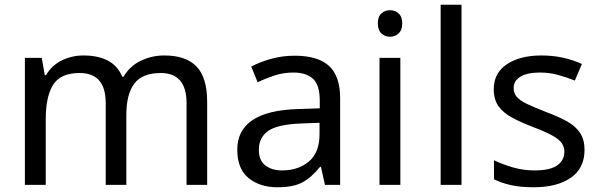

<svg xmlns="http://www.w3.org/2000/svg" viewBox="-20 -780 2531 810"><path d="M673 -546Q764 -546 809 -499.5Q854 -453 854 -349V0H767V-345Q767 -472 658 -472Q580 -472 546.5 -427Q513 -382 513 -296V0H426V-345Q426 -472 316 -472Q235 -472 204 -422Q173 -372 173 -278V0H85V-536H156L169 -463H174Q199 -505 241.5 -525.5Q284 -546 332 -546Q394 -546 435.5 -524Q477 -502 496 -456H501Q528 -502 574.5 -524Q621 -546 673 -546Z M1223 -545Q1321 -545 1368 -502Q1415 -459 1415 -365V0H1351L1334 -76H1330Q1295 -32 1256.5 -11Q1218 10 1150 10Q1077 10 1029 -28.5Q981 -67 981 -149Q981 -229 1044 -272.5Q1107 -316 1238 -320L1329 -323V-355Q1329 -422 1300 -448Q1271 -474 1218 -474Q1176 -474 1138 -461.5Q1100 -449 1067 -433L1040 -499Q1075 -518 1123 -531.5Q1171 -545 1223 -545ZM1249 -259Q1149 -255 1110.5 -227Q1072 -199 1072 -148Q1072 -103 1099.5 -82Q1127 -61 1170 -61Q1238 -61 1283 -98.5Q1328 -136 1328 -214V-262Z M1669 -536V0H1581V-536ZM1626 -737Q1646 -737 1661.5 -723.5Q1677 -710 1677 -681Q1677 -653 1661.5 -639Q1646 -625 1626 -625Q1604 -625 1589 -639Q1574 -653 1574 -681Q1574 -710 1589 -723.5Q1604 -737 1626 -737Z M1927 0H1839V-760H1927Z M2446 -148Q2446 -70 2388 -30Q2330 10 2232 10Q2176 10 2135.5 1Q2095 -8 2064 -24V-104Q2096 -88 2141.5 -74.5Q2187 -61 2234 -61Q2301 -61 2331 -82.5Q2361 -104 2361 -140Q2361 -160 2350 -176Q2339 -192 2310.5 -208Q2282 -224 2229 -244Q2177 -264 2140 -284Q2103 -304 2083 -332Q2063 -360 2063 -404Q2063 -472 2118.5 -509Q2174 -546 2264 -546Q2313 -546 2355.5 -536.5Q2398 -527 2435 -510L2405 -440Q2371 -454 2334 -464Q2297 -474 2258 -474Q2204 -474 2175.5 -456.5Q2147 -439 2147 -409Q2147 -387 2160 -371.5Q2173 -356 2203.5 -341.5Q2234 -327 2285 -307Q2336 -288 2372 -268Q2408 -248 2427 -219.5Q2446 -191 2446 -148Z"/></svg>

Font: Noto Sans Tangsa
Style: Regular
Weight: 400
Designer: David Williams
Foundry: Google LLC
Version: Version 1.504